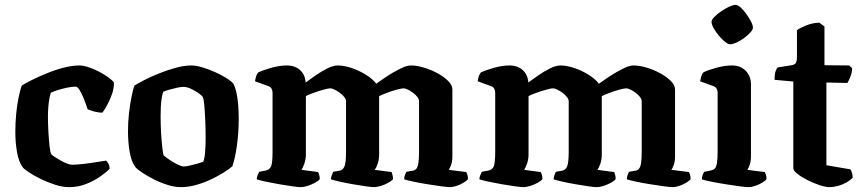

<svg xmlns="http://www.w3.org/2000/svg" viewBox="-20 -769 3545 789"><path d="M264 0Q237 0 206 -10Q175 -20 146.5 -34Q118 -48 98 -61.5Q78 -75 73 -82Q57 -104 50 -143.5Q43 -183 43 -226Q43 -264 46.5 -301Q50 -338 56.5 -369Q63 -400 69 -417Q84 -427 111.5 -440.5Q139 -454 173 -468Q207 -482 242 -491Q277 -500 306 -500Q322 -500 343.5 -493Q365 -486 387 -474.5Q409 -463 425.5 -451Q442 -439 448 -430Q449 -408 441 -384.5Q433 -361 422 -340.5Q411 -320 401 -306Q385 -306 368 -310.5Q351 -315 340 -320Q334 -339 325.5 -360.5Q317 -382 308 -397.5Q299 -413 290 -413Q274 -413 254 -408.5Q234 -404 216.5 -398.5Q199 -393 189 -388Q186 -380 183 -364Q180 -348 178.5 -328.5Q177 -309 177 -290Q177 -259 179 -225Q181 -191 184 -165.5Q187 -140 191 -135Q193 -132 203.5 -125Q214 -118 228 -110Q242 -102 255 -97Q268 -92 276 -92Q294 -92 324 -95.5Q354 -99 380.5 -103.5Q407 -108 416 -109Q420 -106 425 -97.5Q430 -89 431 -76Q418 -62 392.5 -44Q367 -26 334 -13Q301 0 264 0Z M723 0Q697 0 667.5 -9.5Q638 -19 610.5 -33Q583 -47 563 -60.5Q543 -74 536 -83Q520 -104 513 -144Q506 -184 506 -229Q506 -267 510 -303Q514 -339 520 -369Q526 -399 532 -417Q546 -426 573 -440Q600 -454 634 -467.5Q668 -481 702.5 -490.5Q737 -500 766 -500Q785 -500 810.5 -492.5Q836 -485 862 -473.5Q888 -462 909 -449Q930 -436 939 -425Q947 -410 952 -386.5Q957 -363 959 -335.5Q961 -308 961 -281Q961 -224 953.5 -170.5Q946 -117 935 -86Q923 -75 900 -60.5Q877 -46 847.5 -32Q818 -18 786 -9Q754 0 723 0ZM736 -85Q744 -85 759.5 -88.5Q775 -92 791 -96.5Q807 -101 815 -104Q821 -117 823 -145.5Q825 -174 825 -205Q825 -237 823.5 -273Q822 -309 819.5 -337Q817 -365 813 -371Q809 -377 795.5 -386.5Q782 -396 765 -404Q748 -412 734 -412Q724 -412 707.5 -408.5Q691 -405 675.5 -400.5Q660 -396 651 -392Q648 -385 645 -368.5Q642 -352 641 -332Q640 -312 640 -291Q640 -257 642 -222.5Q644 -188 647 -162.5Q650 -137 652 -131Q655 -128 665 -120.5Q675 -113 688 -105Q701 -97 714 -91Q727 -85 736 -85Z M1216 0Q1206 0 1181 -3.5Q1156 -7 1127 -12Q1098 -17 1072.5 -22.5Q1047 -28 1035 -32Q1035 -40 1038.5 -48.5Q1042 -57 1045 -63L1071 -68Q1088 -71 1094 -85.5Q1100 -100 1100 -146V-388Q1100 -397 1096 -404.5Q1092 -412 1083 -415L1028 -435Q1030 -448 1033 -457Q1036 -466 1042 -472Q1059 -480 1093.5 -490Q1128 -500 1159 -500Q1192 -500 1213 -481Q1234 -462 1236 -430Q1254 -443 1277.5 -459.5Q1301 -476 1325.5 -488Q1350 -500 1368 -500Q1394 -500 1425 -489.5Q1456 -479 1483.5 -462Q1511 -445 1526 -425Q1539 -434 1557 -446.5Q1575 -459 1595.5 -471Q1616 -483 1635 -491.5Q1654 -500 1669 -500Q1692 -500 1721 -491.5Q1750 -483 1777 -468.5Q1804 -454 1821.5 -436.5Q1839 -419 1839 -402V-127Q1839 -105 1833.5 -90.5Q1828 -76 1824 -71L1896 -62Q1898 -59 1900.5 -51Q1903 -43 1903 -33Q1898 -26 1884.5 -18Q1871 -10 1856 -5Q1841 0 1829 0Q1819 0 1793 -3.5Q1767 -7 1736 -12Q1705 -17 1679 -22.5Q1653 -28 1641 -32Q1641 -41 1644 -49.5Q1647 -58 1650 -63L1673 -67Q1683 -68 1689.5 -74Q1696 -80 1699 -96.5Q1702 -113 1702 -146V-353Q1702 -361 1695 -370.5Q1688 -380 1677 -388Q1666 -396 1655.5 -401Q1645 -406 1639 -406Q1630 -406 1610 -400.5Q1590 -395 1570 -387.5Q1550 -380 1538 -374V-135Q1538 -113 1532 -96Q1526 -79 1520 -71L1589 -62Q1590 -60 1592.5 -51.5Q1595 -43 1595 -33Q1590 -26 1575.5 -18Q1561 -10 1545 -5Q1529 0 1517 0Q1507 0 1482.5 -3.5Q1458 -7 1429.5 -12Q1401 -17 1376.5 -22.5Q1352 -28 1340 -32Q1340 -40 1343.5 -49Q1347 -58 1349 -63L1372 -67Q1389 -69 1395.5 -85Q1402 -101 1402 -146V-353Q1402 -361 1394.5 -370.5Q1387 -380 1376 -388Q1365 -396 1354.5 -401Q1344 -406 1338 -406Q1331 -406 1317 -402.5Q1303 -399 1287.5 -394Q1272 -389 1258 -383.5Q1244 -378 1237 -374V-135Q1237 -115 1231 -97.5Q1225 -80 1219 -71L1287 -62Q1289 -59 1291.5 -51Q1294 -43 1294 -33Q1289 -26 1274.5 -18Q1260 -10 1244 -5Q1228 0 1216 0Z M2131 0Q2121 0 2096 -3.5Q2071 -7 2042 -12Q2013 -17 1987.5 -22.5Q1962 -28 1950 -32Q1950 -40 1953.5 -48.5Q1957 -57 1960 -63L1986 -68Q2003 -71 2009 -85.5Q2015 -100 2015 -146V-388Q2015 -397 2011 -404.5Q2007 -412 1998 -415L1943 -435Q1945 -448 1948 -457Q1951 -466 1957 -472Q1974 -480 2008.5 -490Q2043 -500 2074 -500Q2107 -500 2128 -481Q2149 -462 2151 -430Q2169 -443 2192.5 -459.5Q2216 -476 2240.5 -488Q2265 -500 2283 -500Q2309 -500 2340 -489.5Q2371 -479 2398.5 -462Q2426 -445 2441 -425Q2454 -434 2472 -446.5Q2490 -459 2510.5 -471Q2531 -483 2550 -491.5Q2569 -500 2584 -500Q2607 -500 2636 -491.5Q2665 -483 2692 -468.5Q2719 -454 2736.5 -436.5Q2754 -419 2754 -402V-127Q2754 -105 2748.5 -90.5Q2743 -76 2739 -71L2811 -62Q2813 -59 2815.5 -51Q2818 -43 2818 -33Q2813 -26 2799.5 -18Q2786 -10 2771 -5Q2756 0 2744 0Q2734 0 2708 -3.5Q2682 -7 2651 -12Q2620 -17 2594 -22.5Q2568 -28 2556 -32Q2556 -41 2559 -49.5Q2562 -58 2565 -63L2588 -67Q2598 -68 2604.5 -74Q2611 -80 2614 -96.5Q2617 -113 2617 -146V-353Q2617 -361 2610 -370.5Q2603 -380 2592 -388Q2581 -396 2570.5 -401Q2560 -406 2554 -406Q2545 -406 2525 -400.5Q2505 -395 2485 -387.5Q2465 -380 2453 -374V-135Q2453 -113 2447 -96Q2441 -79 2435 -71L2504 -62Q2505 -60 2507.5 -51.5Q2510 -43 2510 -33Q2505 -26 2490.5 -18Q2476 -10 2460 -5Q2444 0 2432 0Q2422 0 2397.5 -3.5Q2373 -7 2344.5 -12Q2316 -17 2291.5 -22.5Q2267 -28 2255 -32Q2255 -40 2258.5 -49Q2262 -58 2264 -63L2287 -67Q2304 -69 2310.5 -85Q2317 -101 2317 -146V-353Q2317 -361 2309.5 -370.5Q2302 -380 2291 -388Q2280 -396 2269.5 -401Q2259 -406 2253 -406Q2246 -406 2232 -402.5Q2218 -399 2202.5 -394Q2187 -389 2173 -383.5Q2159 -378 2152 -374V-135Q2152 -115 2146 -97.5Q2140 -80 2134 -71L2202 -62Q2204 -59 2206.5 -51Q2209 -43 2209 -33Q2204 -26 2189.5 -18Q2175 -10 2159 -5Q2143 0 2131 0Z M3056 0Q3045 0 3019 -3.5Q2993 -7 2961.5 -12Q2930 -17 2903 -22.5Q2876 -28 2864 -32Q2864 -40 2867 -48.5Q2870 -57 2874 -63L2899 -68Q2910 -70 2916.5 -75.5Q2923 -81 2926 -97.5Q2929 -114 2929 -146V-388Q2929 -398 2924.5 -405Q2920 -412 2912 -415L2857 -435Q2859 -446 2862 -456Q2865 -466 2871 -472Q2889 -481 2923.5 -490.5Q2958 -500 2988 -500Q3023 -500 3044.5 -478Q3066 -456 3066 -421V-127Q3066 -106 3060.5 -91Q3055 -76 3051 -71L3123 -62Q3125 -58 3127.5 -50.5Q3130 -43 3130 -33Q3125 -26 3111.5 -18Q3098 -10 3083 -5Q3068 0 3056 0ZM2980 -587Q2972 -587 2959 -597.5Q2946 -608 2933.5 -623Q2921 -638 2912.5 -653.5Q2904 -669 2904 -679Q2904 -688 2915.5 -699.5Q2927 -711 2943.5 -722.5Q2960 -734 2976.5 -741.5Q2993 -749 3002 -749Q3012 -749 3024 -738Q3036 -727 3047 -711.5Q3058 -696 3066 -681Q3074 -666 3074 -655Q3074 -647 3063 -635Q3052 -623 3037 -612Q3022 -601 3006 -594Q2990 -587 2980 -587Z M3387 0Q3373 0 3348.5 -8Q3324 -16 3299 -28.5Q3274 -41 3257 -54.5Q3240 -68 3240 -78V-434L3163 -441Q3163 -465 3167.5 -477Q3172 -489 3176 -492L3233 -501Q3245 -503 3250 -509.5Q3255 -516 3255 -538V-645Q3267 -654 3293 -664.5Q3319 -675 3347 -676L3368 -660V-501L3470 -500L3482 -488Q3481 -470 3474.5 -453.5Q3468 -437 3462 -428L3376 -430V-90L3475 -73Q3477 -69 3480.5 -60.5Q3484 -52 3484 -39Q3474 -28 3458 -19Q3442 -10 3423.5 -5Q3405 0 3387 0Z"/></svg>

Font: Texturina Medium 12pt
Style: Bold
Weight: 700
Version: Version 1.002